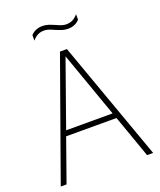

<svg xmlns="http://www.w3.org/2000/svg" viewBox="-164 -1016 932 1118"><g transform="rotate(-20 302.0 -457.5)"><path d="M551 0 457.5 -264H145.5L52 0H16L280.5 -740H323.5L588.5 0ZM157.5 -297H445.5L301.5 -703ZM295.5 -869Q276.5 -878 262.5 -882.5Q248.5 -887 234.5 -887Q212 -887 195 -878.2Q178 -869.5 162.5 -851V-884.5Q175 -899 193.2 -907Q211.5 -915 234.5 -915Q253 -915 269.5 -909.8Q286 -904.5 309.5 -894.5Q328.5 -885.5 342.5 -881Q356.5 -876.5 370.5 -876.5Q393 -876.5 410 -885.2Q427 -894 443 -912.5V-879Q416.5 -848.5 370.5 -848.5Q352 -848.5 335.5 -853.8Q319 -859 295.5 -869Z"/></g></svg>

Font: Encode Sans Semi Condensed Thin
Style: Regular
Weight: 250
Width: 4
Designer: Multiple Designers
Foundry: Impallari Type
Version: Version 2.000